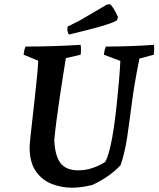

<svg xmlns="http://www.w3.org/2000/svg" viewBox="-20 -863 739 895"><path d="M315 12Q268 12 223 -5Q178 -22 148.5 -62.5Q119 -103 118 -173Q118 -189 122 -226Q126 -263 131.5 -311Q137 -359 142.5 -409.5Q148 -460 152.5 -505Q157 -550 158 -580L90 -608Q91 -617 93 -626.5Q95 -636 99 -646Q164 -646 227.5 -648Q291 -650 356 -654Q359 -631 356 -608L287 -592Q282 -561 274.5 -514Q267 -467 259 -413Q251 -359 244 -306Q237 -253 233 -210Q236 -138 261.5 -103.5Q287 -69 346 -69Q380 -69 414.5 -81Q449 -93 471 -109Q483 -132 493 -173.5Q503 -215 510.5 -267Q518 -319 524 -375Q530 -431 534.5 -484Q539 -537 541 -579L464 -608Q466 -627 473 -646Q529 -646 585.5 -648Q642 -650 698 -654Q700 -629 697 -608L630 -590Q606 -472 594.5 -382Q583 -292 572.5 -221.5Q562 -151 542 -93Q518 -67 485 -43.5Q452 -20 411 -1Q387 5 362.5 8.5Q338 12 315 12ZM301 -702Q294 -715 294 -727L295 -739L349 -766L479 -842L493 -843Q500 -839 511 -820.5Q522 -802 530 -783L525 -768Q510 -758 455 -741.5Q400 -725 301 -702Z"/></svg>

Font: Labrada SemiBold
Style: Italic
Weight: 600
Italic angle: -7°
Designer: Mercedes Jáuregui
Foundry: Omnibus-Type Team
Version: Version 1.000; ttfautohint (v1.8.4.7-5d5b)